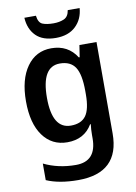

<svg xmlns="http://www.w3.org/2000/svg" viewBox="-105 -822 799 1129"><g transform="rotate(-10 294.5 -257.5)"><path d="M280 -454Q344 -454 372 -411Q400 -368 400 -269V-249Q400 -160 372 -121.5Q344 -83 282 -83Q171 -83 171 -268Q171 -454 280 -454ZM246 -551Q154 -551 100 -475.5Q46 -400 46 -269Q46 -137 99.5 -63.5Q153 10 245 10Q346 10 394 -71H398Q394 -41 394 -5V12Q394 150 271 150Q166 150 80 108V207Q156 240 269 240Q515 240 515 5V-541H413L402 -470H397Q346 -551 246 -551ZM452 -755H381Q375 -716 348 -704.5Q321 -693 286 -693Q245 -693 220.5 -703Q196 -713 191 -755H122Q126 -687 166.5 -646.5Q207 -606 285 -606Q360 -606 403.5 -647.5Q447 -689 452 -755Z"/></g></svg>

Font: Noto Sans Display Medium
Style: Regular
Weight: 500
Designer: Monotype Design Team
Foundry: Monotype Imaging Inc.
Version: Version 1.900